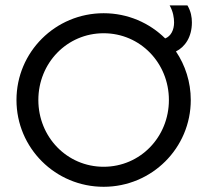

<svg xmlns="http://www.w3.org/2000/svg" viewBox="-20 -687 776 719"><path d="M368.1 12.5C548.6 12.5 694.4 -132.6 694.4 -312.5C694.4 -379.9 673.6 -443.1 638.9 -494.4C672.9 -511.1 698.6 -548.6 698.6 -602.8C698.6 -622.9 695.1 -644.4 681.9 -666.7H615.3C628.5 -643.8 631.9 -619.4 631.9 -602.8C631.9 -575 620.1 -551.4 598.6 -543.1C539.6 -601.4 458.3 -637.5 368.1 -637.5C187.5 -637.5 41.7 -492.4 41.7 -312.5C41.7 -132.6 187.5 12.5 368.1 12.5ZM368.1 -62.5C230.6 -62.5 123.6 -174.3 123.6 -312.5C123.6 -450.7 230.6 -562.5 368.1 -562.5C505.6 -562.5 612.5 -450.7 612.5 -312.5C612.5 -174.3 505.6 -62.5 368.1 -62.5Z"/></svg>

Font: Afacad
Style: Regular
Weight: 400
Designer: Kristian Moeller
Foundry: Dicotype
Version: Version 1.000